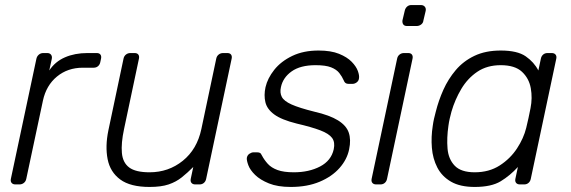

<svg xmlns="http://www.w3.org/2000/svg" viewBox="-20 -730 2261 760"><path d="M41 0Q31 0 26 -6Q21 -12 23 -22L124 -497Q126 -507 133.5 -513.5Q141 -520 151 -520H167Q177 -520 182 -513.5Q187 -507 185 -497L175 -451Q198 -486 237 -503Q276 -520 326 -520H363Q373 -520 377.5 -514Q382 -508 380 -498L377 -484Q375 -474 368 -468Q361 -462 351 -462H308Q248 -462 205.5 -427Q163 -392 150 -332L84 -22Q82 -12 74.5 -6Q67 0 57 0Z M572 10Q496 10 456 -19.5Q416 -49 406 -100Q396 -151 409 -214L469 -498Q471 -508 478.5 -514Q486 -520 496 -520H513Q523 -520 527.5 -514Q532 -508 530 -498L471 -219Q459 -163 462.5 -124.5Q466 -86 491.5 -67Q517 -48 572 -48Q647 -48 703.5 -93.5Q760 -139 777 -219L836 -498Q838 -508 845.5 -514Q853 -520 863 -520H880Q890 -520 894.5 -514Q899 -508 897 -498L796 -22Q794 -12 787 -6Q780 0 770 0H753Q743 0 738 -6Q733 -12 735 -22L745 -69Q722 -46 699.5 -28Q677 -10 647.5 0Q618 10 572 10Z M1131 10Q1079 10 1044.5 -4Q1010 -18 990 -37.5Q970 -57 963 -76Q956 -95 957 -105Q959 -116 967.5 -121.5Q976 -127 983 -127H998Q1004 -127 1008.5 -125Q1013 -123 1017 -114Q1026 -97 1040 -81.5Q1054 -66 1078.5 -57Q1103 -48 1143 -48Q1203 -48 1247 -71Q1291 -94 1301 -139Q1307 -167 1294.5 -184Q1282 -201 1248 -214Q1214 -227 1154 -241Q1094 -256 1065.5 -277Q1037 -298 1030.5 -325.5Q1024 -353 1031 -385Q1039 -420 1065.5 -453.5Q1092 -487 1136.5 -508.5Q1181 -530 1241 -530Q1290 -530 1322 -517Q1354 -504 1372 -485.5Q1390 -467 1396.5 -449Q1403 -431 1401 -420Q1400 -410 1392 -404Q1384 -398 1375 -398H1360Q1352 -398 1347.5 -401.5Q1343 -405 1341 -411Q1334 -427 1323 -441Q1312 -455 1290.5 -463.5Q1269 -472 1229 -472Q1169 -472 1134.5 -447.5Q1100 -423 1092 -385Q1087 -363 1095.5 -346.5Q1104 -330 1134 -316.5Q1164 -303 1224 -288Q1285 -274 1318 -253.5Q1351 -233 1360.5 -205Q1370 -177 1362 -139Q1354 -99 1324 -65Q1294 -31 1245 -10.5Q1196 10 1131 10Z M1469 0Q1459 0 1454 -6Q1449 -12 1451 -22L1552 -498Q1554 -508 1561.5 -514Q1569 -520 1579 -520H1596Q1606 -520 1610.5 -514Q1615 -508 1613 -498L1512 -22Q1510 -12 1503 -6Q1496 0 1486 0ZM1591 -627Q1581 -627 1576.5 -633Q1572 -639 1573 -649L1582 -687Q1584 -697 1591 -703.5Q1598 -710 1608 -710H1646Q1656 -710 1661.5 -703.5Q1667 -697 1665 -687L1656 -649Q1655 -639 1647 -633Q1639 -627 1629 -627Z M1859 10Q1801 10 1765 -11Q1729 -32 1711 -67Q1693 -102 1689.5 -145Q1686 -188 1693 -232Q1695 -247 1698 -260Q1701 -273 1705 -288Q1716 -332 1735 -374.5Q1754 -417 1784 -452.5Q1814 -488 1858 -509Q1902 -530 1962 -530Q2028 -530 2061 -507Q2094 -484 2111 -451L2121 -498Q2123 -508 2130 -514Q2137 -520 2147 -520H2164Q2174 -520 2179 -514Q2184 -508 2182 -498L2081 -22Q2079 -12 2072 -6Q2065 0 2055 0H2038Q2028 0 2023 -6Q2018 -12 2020 -22L2030 -69Q1999 -35 1962 -12.5Q1925 10 1859 10ZM1859 -48Q1916 -48 1958 -75Q2000 -102 2026.5 -142.5Q2053 -183 2063 -224Q2067 -239 2072 -263Q2077 -287 2080 -302Q2088 -342 2081 -381Q2074 -420 2046 -446Q2018 -472 1962 -472Q1908 -472 1869.5 -446Q1831 -420 1806 -378Q1781 -336 1767 -288Q1763 -273 1760 -260Q1757 -247 1755 -232Q1748 -184 1751.5 -142Q1755 -100 1780 -74Q1805 -48 1859 -48Z"/></svg>

Font: Rubik Light
Style: Italic
Weight: 300
Italic angle: -12°
Designer: Hubert and Fischer
Foundry: Hubert and Fischer
Version: Version 2.300;gftools[0.9.30]